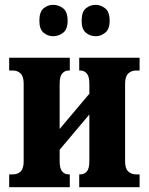

<svg xmlns="http://www.w3.org/2000/svg" viewBox="-20 -775 617 795"><path d="M377 -625Q353 -625 335.5 -639.5Q318 -654 318 -689Q318 -726 335.5 -740.5Q353 -755 377 -755Q397 -755 415.5 -740.5Q434 -726 434 -689Q434 -654 415.5 -639.5Q397 -625 377 -625ZM200 -625Q178 -625 160.5 -639.5Q143 -654 143 -689Q143 -726 160.5 -740.5Q178 -755 200 -755Q223 -755 241.5 -740.5Q260 -726 260 -689Q260 -654 241.5 -639.5Q223 -625 200 -625ZM18 0V-53H34Q53 -53 65.5 -65Q78 -77 78 -107V-429Q78 -458 65.5 -470.5Q53 -483 34 -483H18V-536H269V-483H264Q248 -483 237.5 -470.5Q227 -458 227 -429V-241L350 -387V-429Q350 -458 339.5 -470.5Q329 -483 313 -483H308V-536H558V-483H543Q524 -483 511 -470.5Q498 -458 498 -429V-107Q498 -77 511 -65Q524 -53 543 -53H558V0H308V-53H313Q329 -53 339.5 -65Q350 -77 350 -107V-301L227 -155V-107Q227 -77 237.5 -65Q248 -53 264 -53H269V0Z"/></svg>

Font: Noto Serif ExtraCondensed ExtraBold
Style: Regular
Weight: 800
Width: 2
Designer: Monotype Design Team
Foundry: Monotype Imaging Inc.
Version: Version 2.013; ttfautohint (v1.8.4.7-5d5b)